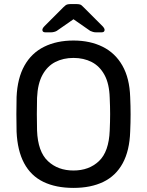

<svg xmlns="http://www.w3.org/2000/svg" viewBox="-20 -908 717 938"><path d="M339 10Q253 10 192 -19.5Q131 -49 98 -110.5Q65 -172 61 -265Q60 -309 60 -349.5Q60 -390 61 -434Q65 -526 99.5 -587.5Q134 -649 195.5 -679.5Q257 -710 339 -710Q420 -710 481.5 -679.5Q543 -649 578 -587.5Q613 -526 616 -434Q618 -390 618 -349.5Q618 -309 616 -265Q613 -172 579.5 -110.5Q546 -49 485 -19.5Q424 10 339 10ZM339 -75Q415 -75 463.5 -121Q512 -167 516 -270Q518 -315 518 -350.5Q518 -386 516 -430Q514 -499 490.5 -542Q467 -585 428 -605Q389 -625 339 -625Q289 -625 250 -605Q211 -585 187.5 -542Q164 -499 161 -430Q160 -386 160 -350.5Q160 -315 161 -270Q165 -167 214 -121Q263 -75 339 -75ZM202 -750Q187 -750 187 -762Q187 -770 198 -781L290 -873Q301 -884 308 -886Q315 -888 323 -888H355Q364 -888 371 -886Q378 -884 388 -873L480 -781Q491 -770 491 -762Q491 -750 476 -750H449Q442 -750 434.5 -752Q427 -754 421 -757L339 -814L257 -757Q252 -754 244 -752Q236 -750 229 -750Z"/></svg>

Font: RubikRegular
Style: Regular
Weight: 400
Designer: Hubert and Fischer
Foundry: Hubert and Fischer
Version: Version 2.300;gftools[0.9.30]